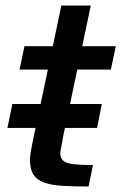

<svg xmlns="http://www.w3.org/2000/svg" viewBox="-20 -678 441 698"><path d="M7 -213 25 -300H350L333 -213ZM302 0Q247 0 206.5 -2.5Q166 -5 140 -14.5Q114 -24 101.5 -43.5Q89 -63 89 -96Q89 -106 90.5 -117Q92 -128 94.5 -141Q97 -154 100 -169L154 -425H51L69 -510H172L203 -658H310L279 -510H401L383 -425H261L209 -179Q208 -174 206 -162Q204 -150 201.5 -137.5Q199 -125 199 -120Q199 -103 210.5 -93.5Q222 -84 248 -81Q274 -78 318 -78Z"/></svg>

Font: Saira Thin Medium
Style: Italic
Weight: 500
Italic angle: -12°
Version: Version 1.101